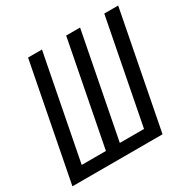

<svg xmlns="http://www.w3.org/2000/svg" viewBox="-157 -802 939 946"><g transform="rotate(-30 312.5 -329.5)"><path d="M-7.8 0 120.1 -658.7H199.2L84.5 -68.4H222.2L336.9 -658.7H416L301.3 -68.4H439L553.7 -658.7H632.8L504.9 0Z"/></g></svg>

Font: Liberation Mono
Style: Italic
Weight: 400
Italic angle: -12°
Monospace: yes
Designer: Steve Matteson
Foundry: Ascender Corporation
Version: Version 2.1.5